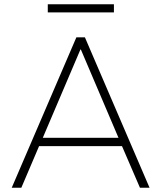

<svg xmlns="http://www.w3.org/2000/svg" viewBox="-20 -880 756 900"><path d="M35 0 338 -705H378L681 0H636L548 -204L575 -195H139L167 -204L80 0ZM357 -648 178 -228 156 -234H558L538 -228L359 -648ZM204 -822V-860H514V-822Z"/></svg>

Font: Nunito Sans 12pt ExtraLight
Style: Regular
Weight: 200
Designer: Vernon Adams
Foundry: Vernon Adams
Version: Version 3.101;gftools[0.9.27]